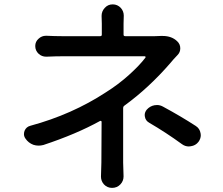

<svg xmlns="http://www.w3.org/2000/svg" viewBox="-20 -828 1040 896"><path d="M560.5 -335Q554.7 -331.1 554.7 -323.2V-69.3L556.6 -4.9Q556.6 16.6 542 32.2Q526.4 48.8 502.9 48.8Q480.5 48.8 464.8 32.2Q451.2 16.6 451.2 -3.9L453.1 -69.3Q453.1 -197.3 454.1 -259.8Q454.1 -261.7 452.1 -263.2Q450.2 -264.6 447.3 -263.7Q335.9 -202.1 182.6 -151.4Q170.9 -148.4 160.2 -148.4Q147.5 -148.4 135.7 -152.3Q112.3 -161.1 98.6 -181.6Q91.8 -191.4 91.8 -202.1Q91.8 -210 94.7 -217.8Q102.5 -236.3 122.1 -241.2Q316.4 -293.9 474.6 -397.5Q532.2 -433.6 582 -478.5Q631.8 -523.4 658.2 -558.6Q660.2 -560.5 659.2 -563Q658.2 -565.4 655.3 -565.4H271.5Q241.2 -565.4 197.3 -563.5Q196.3 -563.5 195.3 -563.5Q174.8 -563.5 160.2 -577.1Q144.5 -591.8 144.5 -613.3Q144.5 -633.8 160.2 -647.5Q174.8 -661.1 194.3 -661.1Q195.3 -661.1 197.3 -661.1Q235.4 -659.2 268.6 -659.2H447.3Q455.1 -659.2 455.1 -666V-717.8L454.1 -753.9Q454.1 -775.4 468.8 -791Q483.4 -807.6 505.9 -807.6Q528.3 -807.6 543.9 -791Q557.6 -775.4 557.6 -754.9L556.6 -717.8V-666Q556.6 -659.2 564.5 -659.2H703.1Q716.8 -659.2 729.5 -660.2Q734.4 -660.2 739.3 -660.2Q781.2 -660.2 806.6 -635.7Q821.3 -622.1 821.3 -602.5Q821.3 -584 808.6 -571.3Q787.1 -548.8 775.4 -534.2Q674.8 -418 560.5 -335ZM676.8 -254.9Q659.2 -264.6 656.2 -283.2Q655.3 -287.1 655.3 -291Q655.3 -304.7 665 -316.4Q679.7 -333 701.2 -336.9Q707 -337.9 712.9 -337.9Q727.5 -337.9 741.2 -330.1Q824.2 -285.2 893.6 -240.2Q912.1 -228.5 916 -206.1Q917 -201.2 917 -197.3Q917 -180.7 906.2 -166Q892.6 -148.4 870.1 -145.5Q865.2 -144.5 861.3 -144.5Q843.8 -144.5 829.1 -155.3Q753.9 -210 676.8 -254.9Z"/></svg>

Font: Gen Jyuu Gothic Medium
Style: Regular
Weight: 500
Designer: [Source Han Sans]
Ryoko NISHIZUKA  (kana & ideographs); Paul D. Hunt (Latin, Greek & Cyrillic); Wenlong ZHANG  (bopomofo
Version: Version 1.002.20150607